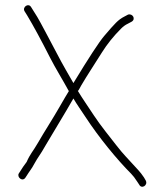

<svg xmlns="http://www.w3.org/2000/svg" viewBox="-20 -672 630 735"><path d="M470 -616 455 -608C444.3 -602.7 434 -595 424 -585C414 -575 399 -558.2 379.1 -534.6C359.1 -511 319.7 -450.8 261 -354C253 -368 243.3 -384.8 232 -404.5C208.2 -445.7 186 -490.8 162.5 -534C142.4 -570.9 128.5 -599.8 109 -629L99 -645C88.7 -662.2 64.6 -644.7 74 -629L84 -613C108 -573 137 -519.5 171 -452.5C191.9 -411.3 222 -363.1 243 -324H244C235.3 -310 223.2 -289.3 207.5 -262C180.9 -215.5 149.3 -167.3 125.1 -125C107.1 -93.5 95.1 -82.6 82 -52C74.4 -42.5 64.4 -27.8 52 -8C43.6 6 66.5 26.2 78 7C97.1 -23.5 98.3 -20.7 113.7 -49C124.3 -68.4 131.6 -76.5 141 -92.5L156 -118C189.8 -175.5 226.1 -233.9 261 -295C274.7 -271.5 289.7 -251 307 -224.5C358.6 -145.5 428.5 -60.5 482 -7C489.2 0.2 496.8 10.2 505 23L513 35C521.9 52.8 547.3 37.5 538 19L531 7C515.5 -16.3 503.6 -26.3 488.5 -43.5C466.3 -68.7 454.8 -78 426 -115C401.6 -146.4 363.8 -192.8 339.1 -230.6C313 -270.5 299 -289.6 278 -324C280.5 -324 284.3 -333.6 291 -345C314.8 -385.5 339.3 -421.9 370.1 -471.1C390.2 -503.2 414.7 -533.7 443.5 -562.5C451.8 -570.8 460.3 -577 469 -581L484 -589C501.2 -599.3 487.3 -621.8 470 -616Z"/></svg>

Font: MewTooHand
Style: Regular
Weight: 400
Designer: Mew Too, Robert Jablonski
Version: Version 0.77